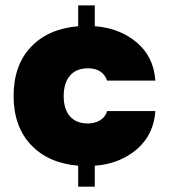

<svg xmlns="http://www.w3.org/2000/svg" viewBox="-20 -613 645 717"><path d="M560.1 -198.2Q554.2 -109.4 490.5 -55.2Q426.8 -1 334 5.9V84H272V5.9Q159.2 -3.9 95 -72.8Q30.8 -141.6 30.8 -254.9Q30.8 -368.2 94.7 -436.8Q158.7 -505.4 272 -515.1V-592.8H334V-515.1Q426.8 -508.3 490.5 -454.6Q554.2 -400.9 560.1 -312H379.9Q363.8 -357.9 308.1 -357.9Q264.6 -357.9 241.2 -330.3Q217.8 -302.7 217.8 -253.9Q217.8 -205.6 241.2 -178.7Q264.6 -151.9 308.1 -151.9Q334.5 -151.9 354.2 -164.1Q374 -176.3 379.9 -198.2Z"/></svg>

Font: Poppins ExtraBold
Style: Regular
Weight: 800
Designer: Ninad Kale (Devanagari), Jonny Pinhorn (Latin)
Foundry: Indian Type Foundry
Version: Version 3.200;PS 1.000;hotconv 16.6.54;makeotf.lib2.5.65590